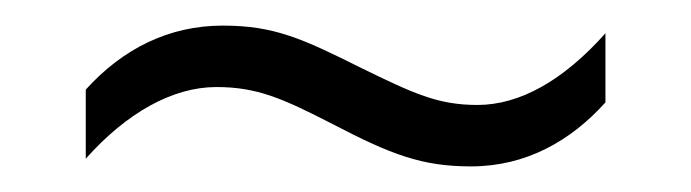

<svg xmlns="http://www.w3.org/2000/svg" viewBox="-20 -395 540 150"><path d="M47 -325V-271C79 -307 115 -327 149 -327C181 -327 201 -318 240 -298C286 -274 310 -265 348 -265C391 -265 426 -285 453 -315V-369C420 -332 386 -313 353 -313C322 -313 303 -322 262 -342C216 -365 194 -375 154 -375C112 -375 76 -357 47 -325Z"/></svg>

Font: Noto Sans Devanagari UI SemiCondensed Light
Style: Regular
Weight: 300
Width: 4
Designer: Jelle Bosma - Monotype Design Team
Foundry: Monotype Imaging Inc.
Version: Version 2.004